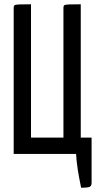

<svg xmlns="http://www.w3.org/2000/svg" viewBox="-20 -720 467 898"><path d="M359.4 158.1Q350.5 115.2 344.1 75.7Q337.8 36.2 335.8 0H44V-683.5Q44 -691.8 47.6 -695.1Q51.2 -698.4 68.4 -699.2Q85.5 -700 125 -700V-76.5H276.7V-683.5Q276.7 -691.8 280.3 -695.1Q283.9 -698.4 301.1 -699.2Q318.2 -700 357.7 -700V-76.5H408.4V135.2Q408.4 150.4 398.2 154.3Q388 158.1 359.4 158.1Z"/></svg>

Font: Yanone Kaffeesatz ExtraLight
Style: Regular
Weight: 200
Designer: Yanone (Cyrillic: Daniel Pouzeot, Huerta Tipografica, and Cyreal)
Foundry: Yanone
Version: Version 2.003